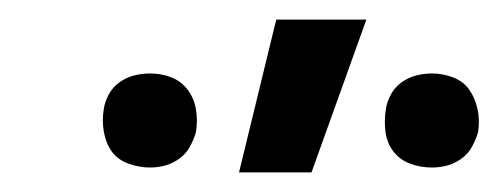

<svg xmlns="http://www.w3.org/2000/svg" viewBox="-20 -776 509 196"><path d="M421 -605Q409 -605 398.5 -609Q388 -613 381.5 -621.5Q375 -630 373.5 -641.5Q372 -653 374 -665Q375 -672 379 -679.5Q383 -687 390 -692Q397 -697 405 -699Q413 -701 421 -701Q432 -701 442.5 -697Q453 -693 459 -684.5Q465 -676 467.5 -664.5Q470 -653 468 -641Q466 -634 462 -626.5Q458 -619 451 -614Q444 -609 436.5 -607Q429 -605 421 -605ZM133 -605Q122 -605 111 -609Q100 -613 94 -621.5Q88 -630 86 -641.5Q84 -653 86 -665Q87 -672 91 -679.5Q95 -687 102 -692Q109 -697 117 -699Q125 -701 133 -701Q145 -701 155 -697Q165 -693 171.5 -684.5Q178 -676 180 -664.5Q182 -653 180 -641Q178 -634 174 -626.5Q170 -619 163 -614Q156 -609 148.5 -607Q141 -605 133 -605ZM224 -600 262 -756H354L298 -600Z"/></svg>

Font: Iosevka Custom Medium Oblique
Style: Regular
Weight: 500
Italic angle: -9°
Designer: Belleve Invis
Foundry: Belleve Invis
Version: Version 27.0.1